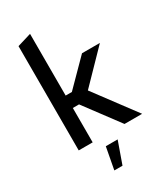

<svg xmlns="http://www.w3.org/2000/svg" viewBox="-238 -867 1017 1180"><g transform="rotate(-30 271.0 -277.0)"><path d="M532 0 315 -291 525 -507H398L225 -332H181V-770L82 -740V0H181V-244H225L407 0ZM268 216H210L239 61H323Z"/></g></svg>

Font: Simpel Medium
Style: Regular
Weight: 500
Designer: Janko Jovanovic
Version: Version 1.048;PS 001.048;hotconv 1.0.88;makeotf.lib2.5.64775